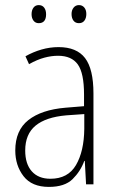

<svg xmlns="http://www.w3.org/2000/svg" viewBox="-20 -724 460 754"><path d="M210 -539Q281 -539 314 -496Q347 -453 347 -357V0H318L313 -92H311Q296 -51 265 -20.5Q234 10 172 10Q105 10 72.5 -32Q40 -74 40 -133Q40 -212 91.5 -252.5Q143 -293 237 -301L310 -307V-353Q310 -437 285.5 -471Q261 -505 208 -505Q182 -505 154 -497.5Q126 -490 94 -472L80 -503Q110 -520 143 -529.5Q176 -539 210 -539ZM240 -271Q160 -264 119.5 -230.5Q79 -197 79 -133Q79 -80 105 -51Q131 -22 178 -22Q247 -22 278.5 -76Q310 -130 311 -218V-276ZM104 -668Q104 -684 111.5 -694Q119 -704 132 -704Q146 -704 153.5 -694Q161 -684 161 -668Q161 -633 132 -633Q119 -633 111.5 -643Q104 -653 104 -668ZM261 -669Q261 -684 269 -694Q277 -704 290 -704Q303 -704 311 -694.5Q319 -685 319 -669Q319 -653 311.5 -643Q304 -633 290 -633Q276 -633 268.5 -643Q261 -653 261 -669Z"/></svg>

Font: Noto Sans Khmer Condensed ExtraLight
Style: Regular
Weight: 200
Width: 3
Designer: Danh Hong and the Monotype Design Team
Foundry: Monotype Imaging Inc.
Version: Version 2.004; ttfautohint (v1.8.4.7-5d5b)